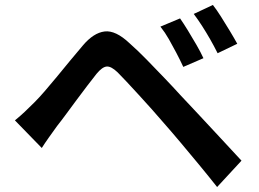

<svg xmlns="http://www.w3.org/2000/svg" viewBox="-20 -763 1040 772"><path d="M704 -689Q718 -669 735.5 -640.5Q753 -612 770 -582.5Q787 -553 798 -529L717 -494Q703 -524 688.5 -551.5Q674 -579 659 -605.5Q644 -632 625 -656ZM836 -743Q851 -724 869 -695.5Q887 -667 904.5 -638Q922 -609 934 -587L855 -549Q840 -579 824.5 -606Q809 -633 793 -658Q777 -683 759 -707ZM40 -279Q62 -297 79.5 -313.5Q97 -330 119 -352Q137 -370 159.5 -396Q182 -422 208 -453.5Q234 -485 261 -518Q288 -551 313 -580Q356 -631 400.5 -636.5Q445 -642 501 -589Q535 -559 570.5 -522.5Q606 -486 641 -449.5Q676 -413 705 -381Q739 -345 781.5 -299.5Q824 -254 868.5 -206Q913 -158 951 -117L853 -11Q819 -54 781 -100Q743 -146 706 -190Q669 -234 639 -268Q617 -294 590.5 -323.5Q564 -353 538 -381.5Q512 -410 489.5 -434Q467 -458 453 -472Q427 -497 409 -495.5Q391 -494 368 -466Q352 -446 331.5 -419Q311 -392 289 -362.5Q267 -333 246.5 -305Q226 -277 210 -257Q194 -235 177 -211Q160 -187 148 -168Z"/></svg>

Font: Noto Sans HK SemiBold
Style: Regular
Weight: 600
Version: Version 2.004-H2;hotconv 1.0.118;makeotfexe 2.5.65603